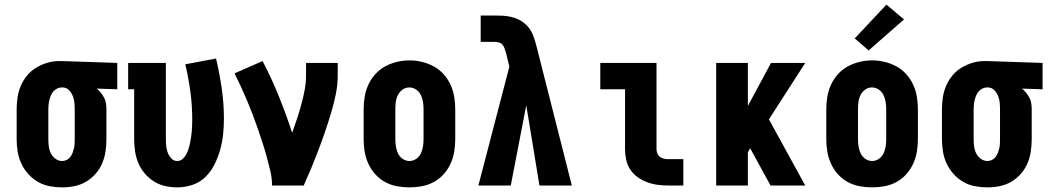

<svg xmlns="http://www.w3.org/2000/svg" viewBox="-20 -802 4540 830"><path d="M249 8Q222 8 195 3Q168 -2 144.5 -15.5Q121 -29 102.5 -49.5Q84 -70 72.5 -94.5Q61 -119 56.5 -146Q52 -173 52 -200V-330Q52 -356 56 -382Q60 -408 70.5 -432Q81 -456 97.5 -476Q114 -496 136.5 -509.5Q159 -523 184 -530.5Q209 -538 235 -538Q239 -538 242.5 -538Q246 -538 250 -538L487 -530V-416L398 -419Q408 -411 416 -401Q424 -391 430 -379.5Q436 -368 438 -355.5Q440 -343 440 -330V-200Q440 -173 436 -146.5Q432 -120 421.5 -95.5Q411 -71 393 -50.5Q375 -30 352 -16.5Q329 -3 302.5 2.5Q276 8 249 8ZM249 -106Q259 -106 268 -110.5Q277 -115 283.5 -123Q290 -131 293.5 -140.5Q297 -150 299.5 -160Q302 -170 302.5 -180Q303 -190 303 -200V-330Q303 -345 301.5 -359.5Q300 -374 294.5 -387.5Q289 -401 278.5 -412Q268 -423 253 -424H250Q249 -424 248 -424Q247 -424 246 -424Q236 -424 226.5 -419Q217 -414 210.5 -406.5Q204 -399 200 -389.5Q196 -380 193.5 -370Q191 -360 190 -350Q189 -340 189 -330V-200Q189 -184 191 -168.5Q193 -153 200 -139Q207 -125 220 -115.5Q233 -106 249 -106Z M746 8Q719 8 693 2Q667 -4 645 -18Q623 -32 605.5 -52.5Q588 -73 578 -97Q568 -121 564 -147.5Q560 -174 560 -200V-416H534V-530H697V-200Q697 -185 698.5 -170.5Q700 -156 705 -142.5Q710 -129 720.5 -117.5Q731 -106 746 -106Q759 -106 769 -114.5Q779 -123 785 -134.5Q791 -146 795 -158.5Q799 -171 801.5 -183.5Q804 -196 806 -209Q808 -222 809 -234.5Q810 -247 810.5 -260Q811 -273 811 -286Q811 -346 803 -405.5Q795 -465 781 -524L914 -549Q929 -485 938.5 -420Q948 -355 948 -289Q948 -255 944.5 -221.5Q941 -188 932 -155.5Q923 -123 908 -92.5Q893 -62 869 -38Q845 -14 812.5 -3Q780 8 746 8Z M1156 0Q1156 -32 1148.5 -63.5Q1141 -95 1132.5 -126Q1124 -157 1114 -187.5Q1104 -218 1093.5 -248.5Q1083 -279 1071.5 -309Q1060 -339 1047.5 -368.5Q1035 -398 1021.5 -427.5Q1008 -457 994 -485L1115 -538Q1154 -464 1185.5 -385.5Q1217 -307 1243 -228Q1254 -258 1264 -288.5Q1274 -319 1282.5 -350Q1291 -381 1297 -413Q1303 -445 1303 -477V-530H1440V-477Q1440 -435 1431.5 -394Q1423 -353 1411 -313Q1399 -273 1385.5 -233.5Q1372 -194 1357 -154.5Q1342 -115 1326 -76.5Q1310 -38 1293 0Z M1750 8Q1723 8 1696 3Q1669 -2 1645 -15Q1621 -28 1602.5 -48.5Q1584 -69 1572.5 -94Q1561 -119 1556.5 -146Q1552 -173 1552 -200V-330Q1552 -357 1556.5 -384Q1561 -411 1572.5 -436Q1584 -461 1602.5 -481.5Q1621 -502 1645 -515Q1669 -528 1696 -534.5Q1723 -541 1750 -541Q1777 -541 1804 -534.5Q1831 -528 1855 -515Q1879 -502 1897.5 -481.5Q1916 -461 1927.5 -436Q1939 -411 1943.5 -384Q1948 -357 1948 -330V-200Q1948 -173 1943.5 -146Q1939 -119 1927.5 -94Q1916 -69 1897.5 -48.5Q1879 -28 1855 -15Q1831 -2 1804 3Q1777 8 1750 8ZM1750 -106Q1766 -106 1779.5 -115.5Q1793 -125 1799.5 -139Q1806 -153 1808.5 -168.5Q1811 -184 1811 -200V-330Q1811 -346 1808.5 -361.5Q1806 -377 1799 -391.5Q1792 -406 1778.5 -415Q1765 -424 1749 -424Q1733 -424 1720 -414.5Q1707 -405 1700 -391Q1693 -377 1691 -361.5Q1689 -346 1689 -330V-200Q1689 -184 1691.5 -168.5Q1694 -153 1700.5 -139Q1707 -125 1720.5 -115.5Q1734 -106 1750 -106Z M2048 0 2182 -514 2167 -575Q2164 -584 2161 -593Q2158 -602 2152 -609Q2146 -616 2136.5 -618.5Q2127 -621 2118 -621H2058V-735H2118Q2136 -735 2154 -734Q2172 -733 2189.5 -729Q2207 -725 2223 -717Q2239 -709 2252 -697Q2272 -679 2282.5 -654Q2293 -629 2299 -603L2452 0H2312L2255 -347L2188 0Z M2870 0Q2846 0 2823 -3Q2800 -6 2778.5 -14Q2757 -22 2737.5 -35.5Q2718 -49 2705 -68.5Q2692 -88 2687 -111Q2682 -134 2682 -157V-416H2575V-530H2818V-157Q2818 -147 2822 -138Q2826 -129 2833.5 -123.5Q2841 -118 2850.5 -116Q2860 -114 2870 -114H2934V0Z M3076 0V-530H3213V-344L3313 -530H3461L3304 -286L3461 0H3311L3223 -161L3213 -144V0Z M3750 8Q3723 8 3696 3Q3669 -2 3645 -15Q3621 -28 3602.5 -48.5Q3584 -69 3572.5 -94Q3561 -119 3556.5 -146Q3552 -173 3552 -200V-330Q3552 -357 3556.5 -384Q3561 -411 3572.5 -436Q3584 -461 3602.5 -481.5Q3621 -502 3645 -515Q3669 -528 3696 -534.5Q3723 -541 3750 -541Q3777 -541 3804 -534.5Q3831 -528 3855 -515Q3879 -502 3897.5 -481.5Q3916 -461 3927.5 -436Q3939 -411 3943.5 -384Q3948 -357 3948 -330V-200Q3948 -173 3943.5 -146Q3939 -119 3927.5 -94Q3916 -69 3897.5 -48.5Q3879 -28 3855 -15Q3831 -2 3804 3Q3777 8 3750 8ZM3750 -106Q3766 -106 3779.5 -115.5Q3793 -125 3799.5 -139Q3806 -153 3808.5 -168.5Q3811 -184 3811 -200V-330Q3811 -346 3808.5 -361.5Q3806 -377 3799 -391.5Q3792 -406 3778.5 -415Q3765 -424 3749 -424Q3733 -424 3720 -414.5Q3707 -405 3700 -391Q3693 -377 3691 -361.5Q3689 -346 3689 -330V-200Q3689 -184 3691.5 -168.5Q3694 -153 3700.5 -139Q3707 -125 3720.5 -115.5Q3734 -106 3750 -106ZM3735 -584 3675 -636 3812 -782 3888 -718Z M4249 8Q4222 8 4195 3Q4168 -2 4144.5 -15.5Q4121 -29 4102.5 -49.5Q4084 -70 4072.5 -94.5Q4061 -119 4056.5 -146Q4052 -173 4052 -200V-330Q4052 -356 4056 -382Q4060 -408 4070.5 -432Q4081 -456 4097.5 -476Q4114 -496 4136.5 -509.5Q4159 -523 4184 -530.5Q4209 -538 4235 -538Q4239 -538 4242.5 -538Q4246 -538 4250 -538L4487 -530V-416L4398 -419Q4408 -411 4416 -401Q4424 -391 4430 -379.5Q4436 -368 4438 -355.5Q4440 -343 4440 -330V-200Q4440 -173 4436 -146.5Q4432 -120 4421.5 -95.5Q4411 -71 4393 -50.5Q4375 -30 4352 -16.5Q4329 -3 4302.5 2.5Q4276 8 4249 8ZM4249 -106Q4259 -106 4268 -110.5Q4277 -115 4283.5 -123Q4290 -131 4293.5 -140.5Q4297 -150 4299.5 -160Q4302 -170 4302.5 -180Q4303 -190 4303 -200V-330Q4303 -345 4301.5 -359.5Q4300 -374 4294.5 -387.5Q4289 -401 4278.5 -412Q4268 -423 4253 -424H4250Q4249 -424 4248 -424Q4247 -424 4246 -424Q4236 -424 4226.5 -419Q4217 -414 4210.5 -406.5Q4204 -399 4200 -389.5Q4196 -380 4193.5 -370Q4191 -360 4190 -350Q4189 -340 4189 -330V-200Q4189 -184 4191 -168.5Q4193 -153 4200 -139Q4207 -125 4220 -115.5Q4233 -106 4249 -106Z"/></svg>

Font: Iosevka Slab Heavy
Style: Regular
Weight: 900
Monospace: yes
Designer: Belleve Invis
Foundry: Belleve Invis
Version: Version 11.1.0; ttfautohint (v1.8.3)